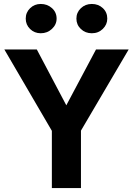

<svg xmlns="http://www.w3.org/2000/svg" viewBox="-20 -950 670 970"><path d="M110 -856Q110 -887 132 -908.5Q154 -930 186 -930Q219 -930 242.5 -909Q266 -888 266 -856Q266 -826 242.5 -804Q219 -782 186 -782Q154 -782 132 -803.5Q110 -825 110 -856ZM366 -856Q366 -887 388.5 -908.5Q411 -930 444 -930Q477 -930 499.5 -909Q522 -888 522 -856Q522 -826 499.5 -804Q477 -782 444 -782Q411 -782 388.5 -803.5Q366 -825 366 -856ZM630 -700 389 -290V0H242V-289L2 -700H166L315 -418L465 -700Z"/></svg>

Font: Venryn Sans SemiBold
Style: Regular
Weight: 600
Designer: Owen Earl, indestructible type* (font) & Cristiano Sobral (main changes)
Version: Version 3.60;October 28, 2020;FontCreator 13.0.0.2681 64-bit